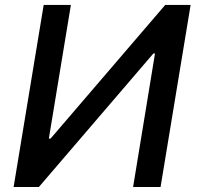

<svg xmlns="http://www.w3.org/2000/svg" viewBox="-20 -747 787 767"><path d="M154.5 -727.3 34.4 0H135.3L592.8 -533.4H599.2L511.7 0H621.4L741.5 -727.3H640L181.9 -193.2H175.1L263.2 -727.3Z"/></svg>

Font: Inter UI Medium
Style: Italic
Weight: 500
Italic angle: 9.39999°
Designer: Rasmus Andersson
Foundry: rsms
Version: 3.2;8d6f07862